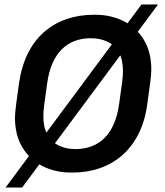

<svg xmlns="http://www.w3.org/2000/svg" viewBox="-20 -762 738 859"><path d="M298 10Q228 10 171 -18.5Q114 -47 80.5 -102Q47 -157 47 -236Q47 -257 53 -301.5Q59 -346 65 -389Q76 -465 104.5 -522.5Q133 -580 177 -618.5Q221 -657 277.5 -676.5Q334 -696 400 -696H406Q476 -696 533 -667.5Q590 -639 623.5 -584Q657 -529 657 -450Q657 -429 651 -385Q645 -341 639 -297Q629 -221 600 -163.5Q571 -106 527 -67.5Q483 -29 426.5 -9.5Q370 10 304 10ZM318 -95Q357 -95 390 -107.5Q423 -120 448 -145Q473 -170 489.5 -208Q506 -246 513 -297Q518 -334 521.5 -358.5Q525 -383 527 -399Q529 -415 529.5 -425.5Q530 -436 530 -445Q530 -495 512 -527Q494 -559 461.5 -575Q429 -591 386 -591Q347 -591 314 -578.5Q281 -566 256 -541Q231 -516 214.5 -478Q198 -440 191 -389Q186 -352 182.5 -327.5Q179 -303 177 -287Q175 -271 174.5 -260.5Q174 -250 174 -241Q174 -192 192 -159.5Q210 -127 242.5 -111Q275 -95 318 -95ZM5 77 613 -742H687L79 77Z"/></svg>

Font: Chivo Medium
Style: Italic
Weight: 500
Italic angle: -8.05°
Designer: Hector Gatti
Foundry: Omnibus-Type
Version: Version 2.002